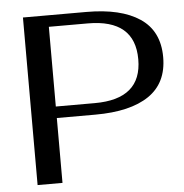

<svg xmlns="http://www.w3.org/2000/svg" viewBox="-51 -749 766 799"><g transform="rotate(-5 332.0 -350.0)"><path d="M74 -700H339Q483 -700 562 -647Q641 -594 641 -485Q641 -377 563 -324Q485 -271 339 -271H178V0H74ZM341 -319Q537 -319 537 -485Q537 -652 341 -652H178V-319Z"/></g></svg>

Font: Fahkwang
Style: Regular
Weight: 400
Version: Version 1.000; ttfautohint (v1.6)